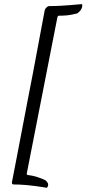

<svg xmlns="http://www.w3.org/2000/svg" viewBox="-20 -778 413 917"><path d="M193 -726Q164 -571 136 -422Q124 -359 110.5 -290.5Q97 -222 84.5 -154.5Q72 -87 59.5 -24Q47 39 37 92Q36 97 38.5 100Q41 103 44 103Q73 103 101.5 105.5Q130 108 152.5 111Q175 114 189 116.5Q203 119 203 119Q203 119 204 118Q205 117 206.5 115.5Q208 114 209 111Q210 108 210 104Q210 97 204.5 90.5Q199 84 197 83Q188 78 164 69.5Q140 61 113 58Q108 57 108 53.5Q108 50 108 50L254 -695Q254 -695 255.5 -699Q257 -703 262 -703Q300 -703 324.5 -708.5Q349 -714 349 -714Q349 -714 353 -717Q357 -720 361.5 -725Q366 -730 369.5 -737Q373 -744 373 -752Q373 -757 371.5 -757.5Q370 -758 368 -758Q362 -758 348.5 -756.5Q335 -755 315 -753.5Q295 -752 270 -750.5Q245 -749 216 -749Q210 -749 205.5 -745.5Q201 -742 198 -738Q195 -734 194 -730Q193 -726 193 -726Z"/></svg>

Font: Vermiglione
Style: Italic
Weight: 400
Italic angle: -11°
Version: Version 1.105